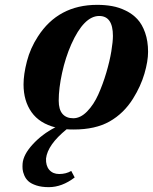

<svg xmlns="http://www.w3.org/2000/svg" viewBox="-20 -522 631 792"><path d="M73.2 152.8Q76.2 115.7 115 73.5Q153.8 31.2 207 3.9H210Q143.1 -12.7 110.1 -59.3Q77.1 -106 77.1 -173.8Q77.1 -215.3 91.1 -269.3Q105 -323.2 136.2 -371.1Q220.2 -502 380.9 -502Q413.6 -502 442.4 -496.8Q471.2 -491.7 499 -478Q526.9 -464.4 546.6 -443.1Q566.4 -421.9 578.6 -387.2Q590.8 -352.5 590.8 -308.1Q590.8 -269.5 575.7 -217.8Q560.5 -166 528.8 -115.2Q490.7 -54.2 432.1 -21Q373.5 12.2 284.2 12.2Q263.7 12.2 254.9 11.2Q176.3 75.2 169.9 131.8Q168.5 161.6 183.3 178.7Q198.2 195.8 224.1 195.8Q252.4 195.8 273.9 183.1L288.1 210Q235.8 250 181.2 250Q151.4 250 129.9 242.9Q108.4 235.8 97.2 225.6Q85.9 215.3 80.1 201.2Q74.2 187 73.2 175.8Q72.3 164.6 73.2 152.8ZM222.2 -106.9Q222.2 -70.3 237.8 -52.2Q253.4 -34.2 282.2 -34.2Q312 -34.2 339.4 -62.3Q366.7 -90.3 385.5 -132.3Q404.3 -174.3 418.5 -222.2Q432.6 -270 439.2 -310.1Q445.8 -350.1 445.8 -374Q445.8 -456.1 389.2 -456.1Q326.2 -456.1 273.9 -338.9Q250 -284.7 236.1 -221.2Q222.2 -157.7 222.2 -106.9Z"/></svg>

Font: Linguistics Pro
Style: Bold Italic
Weight: 700
Italic angle: -12°
Designer: Stefan Peev, Context Ltd
Foundry: Stefan Peev, Context Ltd
Version: Version 001.000